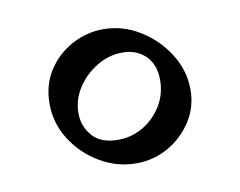

<svg xmlns="http://www.w3.org/2000/svg" viewBox="-45 -502 501 401"><g transform="rotate(-10 205.5 -301.0)"><path d="M195 -445Q236 -445 272 -423Q308 -401 330.5 -365.5Q353 -330 353 -289Q353 -252 333.5 -222Q314 -192 283 -174.5Q252 -157 215 -157Q175 -157 139 -178Q103 -199 80.5 -234Q58 -269 58 -311Q58 -351 77.5 -381Q97 -411 128.5 -428Q160 -445 195 -445ZM226 -390Q197 -390 171 -374Q145 -358 129.5 -333.5Q114 -309 114 -281Q114 -253 132 -232.5Q150 -212 186 -212Q215 -212 239.5 -226.5Q264 -241 279 -265.5Q294 -290 294 -320Q294 -353 275 -371.5Q256 -390 226 -390Z"/></g></svg>

Font: Tiro Devanagari Marathi
Style: Regular
Weight: 400
Designer: Devanagari: John Hudson & Fiona Ross. Latin: John Hudson.
Foundry: Tiro Typeworks Ltd.
Version: Version 1.52